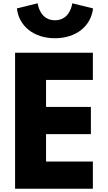

<svg xmlns="http://www.w3.org/2000/svg" viewBox="-20 -1145 656 1165"><path d="M543.5 -825H71.5V0H543.5V-165H259.5V-331H531.5V-496H259.5V-660H543.5ZM418.5 -1125C418.5 -1125 407.5 -1022 313.5 -1022C219.5 -1022 208.5 -1125 208.5 -1125L82.5 -1094C94.5 -987 184.5 -913 313.5 -913C442.5 -913 532.5 -987 544.5 -1094Z"/></svg>

Font: Sztylet
Style: Bd
Weight: 700
Foundry: Cannot Into Space Fonts, PlusOne Fonts
Version: Version 0.12